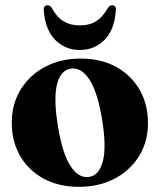

<svg xmlns="http://www.w3.org/2000/svg" viewBox="-20 -695 604 726"><path d="M285 -473.5Q360.5 -473.5 417.8 -442.8Q475 -412 507.2 -356.8Q539.5 -301.5 539.5 -229.5Q539.5 -160 506.2 -105.5Q473 -51 414 -19.8Q355 11.5 278.5 11.5Q203 11.5 145.8 -19.2Q88.5 -50 56.5 -104.8Q24.5 -159.5 24.5 -231Q24.5 -301 57.8 -355.8Q91 -410.5 150 -442Q209 -473.5 285 -473.5ZM317 -26Q355 -32 369 -85.5Q383 -139 366 -243.5Q349 -346.5 318.2 -394Q287.5 -441.5 247.5 -435.5Q209 -429.5 195.5 -375.8Q182 -322 199 -218Q215.5 -115.5 246.2 -67.8Q277 -20 317 -26ZM281.5 -599Q319.5 -599 344.2 -615.2Q369 -631.5 387.5 -664Q394.5 -675 403.5 -675Q420.5 -675 418 -654.5Q412.5 -581 374.5 -543.5Q336.5 -506 281.5 -506Q227.5 -506 189.5 -543.5Q151.5 -581 145.5 -654.5Q143.5 -675 160 -675Q169.5 -675 176.5 -664Q195.5 -629 221.2 -614Q247 -599 281.5 -599Z"/></svg>

Font: Fraunces 72pt S000
Style: Bold
Weight: 700
Version: Version 1.000; ttfautohint (v1.8.3)